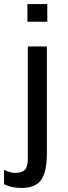

<svg xmlns="http://www.w3.org/2000/svg" viewBox="-54 -740 334 946"><path d="M179 -633H81V-720H179ZM177 15Q177 106 149 146Q121 186 52 186Q0 186 -34 167V97Q-1 112 18 112Q55 112 69 96.5Q83 81 83 44V-511H177Z"/></svg>

Font: Chivo
Style: Regular
Weight: 400
Designer: Hector Gatti
Foundry: Omnibus-Type
Version: Version 1.006; ttfautohint (v1.4.1)